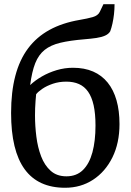

<svg xmlns="http://www.w3.org/2000/svg" viewBox="-20 -886 623 916"><path d="M290.3 9.8Q226.6 9.8 178.3 -12.2Q130 -34.2 97.7 -78.5Q65.4 -122.8 49.1 -189.9Q32.9 -256.9 32.9 -347.1Q32.9 -447.4 53.1 -523.9Q73.2 -600.5 113.7 -654.8Q154.2 -709.2 215.7 -743.1Q277.1 -776.9 359.8 -791Q397.1 -797.3 422.2 -804.4Q447.3 -811.5 455.8 -829L473.5 -866H526.5Q526.5 -841.6 523.8 -818Q521.1 -794.4 516.5 -773.7Q511.9 -753 505.9 -736.7Q498.3 -723.7 481.6 -716.2Q465 -708.7 439.9 -704.9Q414.8 -701.2 381.7 -698.5Q313.6 -692.9 267.7 -681.9Q221.8 -670.9 193 -647.9Q164.3 -624.9 148.2 -584.7Q132.2 -544.4 123.9 -480.1Q148 -502.9 180.3 -521.5Q212.6 -540.1 250.6 -551.4Q288.5 -562.7 328.2 -562.7Q383 -562.7 424.3 -544.7Q465.6 -526.7 493.7 -492Q521.7 -457.4 535.9 -407.5Q550.1 -357.7 550.1 -294.1Q550.1 -203.4 516.3 -135Q482.4 -66.6 423.9 -28.4Q365.4 9.8 290.3 9.8ZM296.9 -44.8Q344.9 -44.8 375.5 -74.7Q406.1 -104.6 420.9 -159.1Q435.6 -213.5 435.6 -286.8Q435.6 -343.7 426.7 -383.7Q417.7 -423.7 400.2 -448.6Q382.6 -473.6 356.7 -485Q330.8 -496.5 296.4 -496.5Q261.6 -496.5 232.2 -486.5Q202.9 -476.5 182.3 -462.5Q161.7 -448.5 152.4 -436.4Q151 -421.8 149.6 -404.5Q148.2 -387.1 147.6 -369.3Q147 -351.5 147 -335.3Q147 -285.3 153.5 -234Q159.9 -182.7 176.3 -139.9Q192.6 -97.2 221.9 -71Q251.2 -44.8 296.9 -44.8Z"/></svg>

Font: Merriweather Light
Style: Regular
Weight: 300
Designer: Eben Sorkin
Foundry: Eben Sorkin
Version: Version 2.100